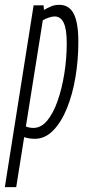

<svg xmlns="http://www.w3.org/2000/svg" viewBox="-55 -564 360 794"><path d="M-35 210 84 -542H125L127 -523Q141 -531 156 -537.5Q171 -544 190 -544Q231 -544 250 -507Q269 -470 269 -391Q269 -316 257 -244.5Q245 -173 221.5 -115.5Q198 -58 164.5 -24Q131 10 89 10Q65 10 45 3L12 210ZM83 -35Q115 -35 140 -65Q165 -95 183 -146Q201 -197 211 -259.5Q221 -322 221 -386Q221 -443 208.5 -469.5Q196 -496 171 -496Q161 -496 146 -491Q131 -486 122 -480L52 -41Q59 -38 67 -36.5Q75 -35 83 -35Z"/></svg>

Font: Georama ExtraCondensed Light
Style: Italic
Weight: 300
Width: 2
Italic angle: -9°
Designer: Jean-Baptiste Levee
Foundry: Production Type
Version: Version 1.000